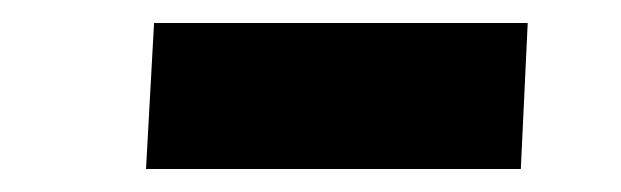

<svg xmlns="http://www.w3.org/2000/svg" viewBox="-20 -766 540 167"><path d="M114 -746H439L433 -619H107Z"/></svg>

Font: Literata 18pt ExtraBold
Style: Italic
Weight: 800
Italic angle: -2°
Designer: Latin by Veronika Burian and Jose Scaglione. Greek by Irene Vlachou. Cyrillic by Vera Evstafieva
Foundry: TypeTogether
Version: Version 3.103;gftools[0.9.29]